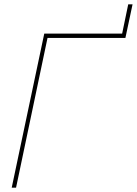

<svg xmlns="http://www.w3.org/2000/svg" viewBox="-20 -865 631 885"><path d="M34 0 184 -710H543L571 -845H591L558 -690H199L54 0Z"/></svg>

Font: Raleway Thin
Style: Italic
Weight: 100
Italic angle: -12°
Designer: Matt McInerney, Pablo Impallari, Rodrigo Fuenzalida
Foundry: Matt McInerney, Pablo Impallari, Rodrigo Fuenzalida
Version: Version 4.026